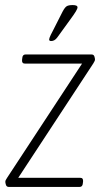

<svg xmlns="http://www.w3.org/2000/svg" viewBox="-20 -738 400 758"><path d="M15 0Q6 0 3.5 -8Q1 -16 1 -20Q1 -25 3.5 -28.5Q6 -32 8 -36L304 -487H78Q66 -487 67 -501L68 -509Q69 -523 81 -523H341Q350 -523 352.5 -515.5Q355 -508 355 -503Q355 -499 352.5 -495Q350 -491 348 -487L52 -36H297Q309 -36 308 -22L307 -14Q306 0 294 0ZM182 -576Q174 -576 174 -582Q174 -587 180.5 -600.5Q187 -614 191 -621L227 -692Q236 -709 243.5 -713.5Q251 -718 267 -718Q286 -718 286 -709Q286 -704 279.5 -693Q273 -682 256 -659L206 -590Q200 -582 194 -579Q188 -576 182 -576Z"/></svg>

Font: Asap Condensed Condensed Thin
Style: Italic
Weight: 100
Width: 3
Italic angle: -6°
Designer: Pablo Cosgaya
Foundry: Omnibus-Type
Version: Version 3.001; ttfautohint (v1.8.4.7-5d5b)